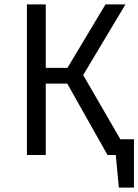

<svg xmlns="http://www.w3.org/2000/svg" viewBox="-20 -708 632 877"><path d="M529.8 -71.8H591.8V148.9H522.9L508.8 0H471.2L287.1 -326.2H189V0H103V-688H189V-397.9H288.1L461.9 -688H553.2L359.9 -365.2Z"/></svg>

Font: Fira Sans Book
Style: Regular
Weight: 350
Designer: Carrois Corporate & Edenspiekermann AG
Foundry: Carrois Corporate GbR & Edenspiekermann AG
Version: Version 4.203;PS 004.203;hotconv 1.0.88;makeotf.lib2.5.64775